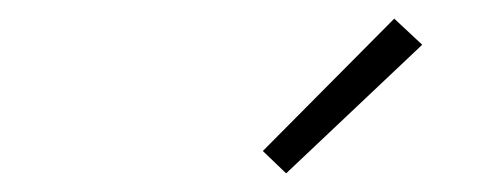

<svg xmlns="http://www.w3.org/2000/svg" viewBox="-20 -784 540 206"><path d="M287 -598 262 -622 403 -764 433 -736Z"/></svg>

Font: Iosevka Slab XLtObl
Style: Regular
Weight: 200
Italic angle: -9°
Monospace: yes
Designer: Belleve Invis
Foundry: Belleve Invis
Version: Version 11.1.1; ttfautohint (v1.8.3)